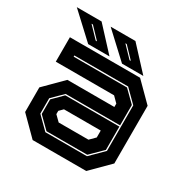

<svg xmlns="http://www.w3.org/2000/svg" viewBox="-157 -826 941 963"><g transform="rotate(30 313.0 -344.0)"><path d="M158 0 55 -103V-245.5L158 -348.5H430V-368L399.5 -398.5H62V-540H468.5L571.5 -437V-103L468.5 0ZM196 -73 132 -136V-220.5L187.5 -276H501V-141L432 -73ZM193.5 -66H434.5L508 -139V-403L438.5 -472H127V-465H436L501 -401V-283H185.5L125 -223V-134ZM227 -141.5H399.5L430 -172V-212H217L196 -191V-172ZM478 -556H354.5L212.5 -688H356ZM386 -590 326 -653H318L378.5 -590ZM282 -556H158.5L16.5 -688H160ZM190 -590 130 -653H122L182.5 -590Z"/></g></svg>

Font: Tourney Thin ExtraBold
Style: Regular
Weight: 800
Version: Version 1.015